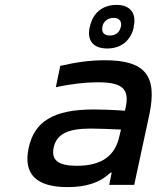

<svg xmlns="http://www.w3.org/2000/svg" viewBox="-20 -755 640 784"><path d="M408 -509C348 -509 292 -501 226 -486L208 -399C269 -412 328 -419 378 -419C478 -419 510 -394 493 -315L490 -303C430 -307 386 -308 362 -308C199 -308 120 -259 97 -151C74 -43 129 9 256 9C332 9 388 -9 431 -50H436L426 0H528L590 -288C623 -446 573 -509 408 -509ZM199 -152C211 -207 255 -230 351 -230C379 -230 430 -228 474 -226L468 -201C451 -119 396 -78 294 -78C217 -78 189 -101 199 -152ZM346 -643C335 -590 360 -557 418 -557C475 -557 514 -590 526 -643V-646C538 -701 512 -735 456 -735C397 -735 359 -701 347 -646ZM398 -645V-646C402 -668 421 -682 444 -682C467 -682 478 -668 474 -646L473 -645C469 -623 452 -610 429 -610C405 -610 394 -623 398 -645Z"/></svg>

Font: LT Wave Mono Medium
Style: Italic
Weight: 500
Designer: Daniel Lyons
Version: Version 2.5 (Glyphs App)